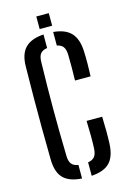

<svg xmlns="http://www.w3.org/2000/svg" viewBox="-136 -976 702 1047"><g transform="rotate(-15 215.0 -452.0)"><path d="M192 7Q120.5 2.5 87.5 -31.8Q54.5 -66 53.5 -138Q52 -233.5 51.5 -316.8Q51 -400 51.5 -483.2Q52 -566.5 53.5 -661.5Q54 -732 87.8 -766.8Q121.5 -801.5 192 -806V-729.5Q165.5 -725.5 153.8 -710.8Q142 -696 141.5 -665Q139.5 -589 138.8 -524.8Q138 -460.5 138 -399.8Q138 -339 138.8 -274.8Q139.5 -210.5 141.5 -134.5Q142 -103.5 153.8 -88.5Q165.5 -73.5 192 -69.5ZM293 -519Q294 -558 294.2 -592Q294.5 -626 293.5 -665Q292.5 -694.5 281.8 -709.2Q271 -724 246.5 -729V-805.5Q314 -799.5 346.2 -764.8Q378.5 -730 381.5 -661.5Q383 -624 382.8 -590.2Q382.5 -556.5 381 -519ZM246.5 6.5V-69.5Q273 -74 284.5 -89Q296 -104 297.5 -134.5Q299 -168.5 298.8 -202.2Q298.5 -236 297 -290H385Q386.5 -245 386.8 -209Q387 -173 385.5 -138Q382.5 -66.5 350 -32.5Q317.5 1.5 246.5 6.5ZM179.5 -840V-911H250V-840Z"/></g></svg>

Font: Big Shoulders Stencil Text Medium
Style: Regular
Weight: 500
Designer: Patric King
Foundry: XO Type Co
Version: Version 1.000